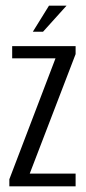

<svg xmlns="http://www.w3.org/2000/svg" viewBox="-20 -658 302 678"><path d="M13 0V-25L176 -452H23V-495H247V-467L85 -45H247V0ZM96 -546 153 -638H215L132 -546Z"/></svg>

Font: Alumni Sans
Style: Regular
Weight: 400
Designer: Robert E. Leuschke
Foundry: Robert E. Leuschke
Version: Version 1.018